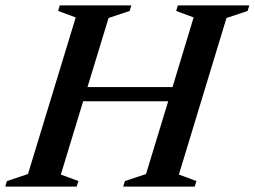

<svg xmlns="http://www.w3.org/2000/svg" viewBox="-44 -690 942 710"><path d="M236 -625.5 171 -649.5 177 -670H441.5L435.5 -649.5L357.5 -623.5L279.5 -368H594L672 -625.5L607.5 -649.5L613.5 -670H878L871.5 -649.5L793.5 -623.5L617.5 -44.5L682.5 -20.5L676 0H411.5L418 -20.5L496 -46.5L578 -315.5H263.5L181 -44.5L246 -20.5L239.5 0H-24.5L-18.5 -20.5L59.5 -46.5Z"/></svg>

Font: Newsreader 16pt SemiBold
Style: Italic
Weight: 600
Italic angle: -17°
Designer: Hugues Gentile
Foundry: Production Type
Version: Version 1.003; ttfautohint (v1.8.3)